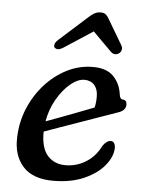

<svg xmlns="http://www.w3.org/2000/svg" viewBox="-51 -736 593 787"><g transform="rotate(5 245.0 -342.0)"><path d="M437.5 -147Q437.5 -111 408.2 -74.5Q379 -38 325 -13.8Q271 10.5 196.5 10.5Q112.5 10.5 72 -35.2Q31.5 -81 35 -156Q37 -217.5 60.2 -273.5Q83.5 -329.5 123 -373.5Q162.5 -417.5 213 -443Q263.5 -468.5 320 -468.5Q376.5 -468.5 405 -438.8Q433.5 -409 439 -363Q442 -346.5 452.5 -346Q469.5 -345.5 469.5 -326.5Q469.5 -301.5 436.5 -291.5Q406.5 -281 367.2 -267Q328 -253 286.5 -238.5Q245 -224 206.8 -210.5Q168.5 -197 141 -187Q140 -121 167.5 -89.2Q195 -57.5 242 -57.5Q287 -57.5 325.8 -81.5Q364.5 -105.5 386.5 -150.5Q402.5 -172.5 418.5 -172.5Q428 -172.5 432.8 -165Q437.5 -157.5 437.5 -147ZM289.5 -413Q262 -413 231.8 -387.8Q201.5 -362.5 177.5 -320.8Q153.5 -279 145 -229.5Q172.5 -239.5 207.2 -252.5Q242 -265.5 277 -279Q312 -292.5 340.5 -303.5Q345.5 -322 345.5 -349.5Q345.5 -378.5 330.5 -395.8Q315.5 -413 289.5 -413ZM192 -537Q168 -521.5 156 -534Q152 -538.5 154 -547.2Q156 -556 167 -566L279 -666.5Q293 -680 305 -687Q317 -694 331.5 -694Q345.5 -694 353.5 -687Q361.5 -680 368.5 -666.5L428 -566Q433 -556 430.5 -547.2Q428 -538.5 421.5 -534Q403 -521.5 387 -537L310 -614Z"/></g></svg>

Font: Fraunces 9pt SuperSoft
Style: Italic
Weight: 400
Italic angle: -16°
Version: Version 1.000;[b76b70a41]